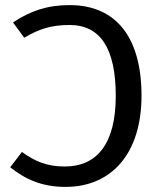

<svg xmlns="http://www.w3.org/2000/svg" viewBox="-20 -721 630 753"><path d="M253 -701C165 -701 99 -678 31 -633L75 -573C134 -608 182 -623 253 -623C374 -623 434 -530 434 -345C434 -154 358 -68 234 -68C165 -68 117 -88 66 -125L20 -65C79 -18 144 12 237 12C416 12 535 -117 535 -346C535 -577 433 -701 253 -701Z"/></svg>

Font: Fira Sans
Style: Regular
Weight: 400
Designer: Carrois Corporate & Edenspiekermann AG
Foundry: Carrois Corporate GbR & Edenspiekermann AG
Version: Version 4.203